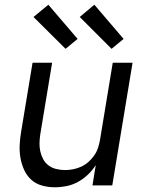

<svg xmlns="http://www.w3.org/2000/svg" viewBox="-20 -786 640 814"><path d="M212 8Q184 8 157.5 0.5Q131 -7 112 -24.5Q93 -42 82 -66.5Q71 -91 66.5 -118Q62 -145 63.5 -173Q65 -201 70 -230L118 -520H201L151 -218Q148 -199 147.5 -180Q147 -161 151 -143.5Q155 -126 163.5 -110.5Q172 -95 186 -84.5Q200 -74 218.5 -69.5Q237 -65 256 -65Q273 -65 290.5 -68.5Q308 -72 324.5 -79.5Q341 -87 355 -99.5Q369 -112 379.5 -127Q390 -142 395.5 -159Q401 -176 404 -193L458 -520H542L456 0H372L386 -86Q372 -64 352.5 -45.5Q333 -27 310 -14.5Q287 -2 262 3Q237 8 212 8ZM453 -579 318 -714 380 -766 504 -621ZM258 -579 122 -714 185 -766 309 -621Z"/></svg>

Font: Iosevka SS04 Extended
Style: Italic
Weight: 400
Width: 7
Italic angle: -9°
Monospace: yes
Designer: Belleve Invis
Foundry: Belleve Invis
Version: Version 19.0.0; ttfautohint (v1.8.4)